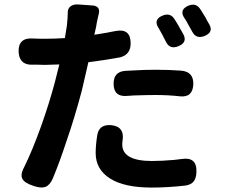

<svg xmlns="http://www.w3.org/2000/svg" viewBox="-20 -805 1020 867"><path d="M133 35Q92 22 82 4Q70 -15 89 -50Q127 -127 167 -239Q203 -341 227 -431L248 -514L183 -512Q170 -512 146 -513Q126 -513 117 -513Q66 -516 64 -573Q63 -637 132 -631Q149 -630 185 -630Q228 -630 273 -633L282 -689Q286 -727 286 -747Q285 -765 297.5 -775.5Q310 -786 332 -785L360 -783L401 -780Q417 -778 423.5 -768.5Q430 -759 426 -743Q416 -701 414 -684L406 -648Q470 -658 502 -665Q570 -678 570 -609Q570 -558 522 -546Q464 -535 379 -524L350 -398Q318 -276 279 -164Q250 -75 218 2Q205 31 185 39Q165 46 133 35ZM665 42Q541 42 477 1Q412 -40 412 -114Q412 -149 419 -194Q427 -244 481 -240Q545 -234 533 -167Q532 -162 532 -153Q532 -78 666 -78Q710 -78 767 -83Q789 -85 800 -87Q870 -98 867 -28Q866 0 854.5 14.5Q843 29 817 33Q736 42 665 42ZM793 -370Q741 -376 682 -376Q647 -376 585 -374Q575 -374 555 -372Q493 -366 493 -427Q493 -481 545 -485Q571 -487 584 -487Q632 -490 681 -490Q746 -490 798 -486Q854 -481 853 -426Q851 -364 793 -370ZM730 -615Q727 -621 721 -632.5Q715 -644 712 -650Q710 -653 707 -659Q700 -672 697 -677Q670 -717 715 -735Q749 -748 767 -720Q780 -700 790 -682Q792 -677 798 -668Q805 -656 808 -650Q827 -614 787 -597Q748 -580 730 -615ZM848 -662Q836 -684 829 -696Q827 -701 821.5 -710Q816 -719 813 -723Q787 -761 832 -780Q864 -792 882 -767Q888 -759 898 -742Q905 -731 908 -726Q910 -722 914 -714Q922 -701 925 -695Q945 -660 905 -643Q866 -627 848 -662Z"/></svg>

Font: GenSenRounded2 TW B
Style: Regular
Weight: 700
Version: Version 2.000;PS 2;hotconv 16.6.51;makeotf.lib2.5.65220 DEVE